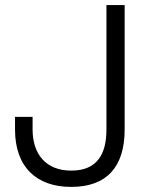

<svg xmlns="http://www.w3.org/2000/svg" viewBox="-20 -720 564 754"><path d="M259.5 14C399 14 469.5 -64.5 469.5 -211V-700H398V-211.5C398 -116 362.5 -50 260 -50C159 -50 108 -116 108 -211.5V-261H39V-211C39 -64.5 123 14 259.5 14Z"/></svg>

Font: MCL Standard Light
Style: Regular
Weight: 300
Designer: Květoslav Bartoš
Foundry: Florian Karsten
Version: Version 1.001;Glyphs 3.2.3 (3260)